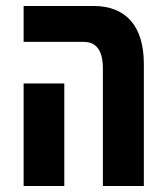

<svg xmlns="http://www.w3.org/2000/svg" viewBox="-20 -622 555 642"><path d="M324 0H461V-408C461 -537 399 -602 293 -602H59V-482H260C302 -482 324 -453 324 -393ZM59 0H195V-343H59Z"/></svg>

Font: Noto Sans Hebrew ExtraCondensed
Style: Bold
Weight: 700
Width: 2
Designer: Monotype Design Team
Foundry: Monotype Imaging Inc.
Version: Version 2.004